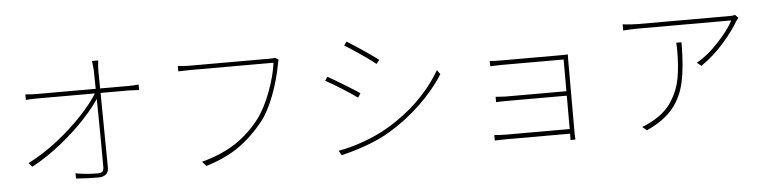

<svg xmlns="http://www.w3.org/2000/svg" viewBox="-46 -979 4976 1249"><g transform="rotate(-5 2441.5 -354.5)"><path d="M615.2 -682.6 617.2 -507.8Q622.1 -131.8 622.1 -45.9Q622.1 -16.6 604.5 -2Q586.9 12.7 553.7 12.7Q492.2 12.7 410.2 6.8L408.2 -27.3Q478.5 -14.6 553.7 -14.6Q576.2 -14.6 584.5 -23.4Q592.8 -32.2 592.8 -52.7Q592.8 -204.1 590.3 -392.6Q587.9 -581.1 585.9 -682.6Q583 -724.6 579.1 -746.1H620.1Q615.2 -709 615.2 -682.6ZM201.2 -563.5H802.7Q819.3 -563.5 836.9 -564.5Q854.5 -565.4 868.2 -567.4V-531.2Q821.3 -534.2 801.8 -534.2H201.2Q169.9 -534.2 128.9 -531.2V-567.4Q148.4 -565.4 165.5 -564.5Q182.6 -563.5 201.2 -563.5ZM583 -539.1 597.7 -540 598.6 -512.7Q562.5 -453.1 490.7 -375.5Q418.9 -297.9 324.7 -222.2Q230.5 -146.5 132.8 -94.7L110.4 -120.1Q209 -169.9 303.7 -244.1Q398.4 -318.4 471.2 -396.5Q543.9 -474.6 583 -539.1Z M1783.2 -624 1782.2 -618.2Q1765.6 -524.4 1727.1 -420.9Q1688.5 -317.4 1637.7 -253.9Q1564.5 -163.1 1478 -102.1Q1391.6 -41 1261.7 -1L1235.4 -30.3Q1368.2 -66.4 1457.5 -125.5Q1546.9 -184.6 1614.3 -271.5Q1666 -338.9 1705.1 -443.4Q1744.1 -547.9 1754.9 -631.8H1210.9Q1181.6 -631.8 1132.8 -629.9V-665Q1151.4 -663.1 1170.4 -661.6Q1189.5 -660.2 1211.9 -660.2H1739.3Q1756.8 -660.2 1767.6 -663.1L1790 -648.4Q1785.2 -639.6 1783.2 -624Z M2441.4 -590.8 2421.9 -565.4Q2393.6 -589.8 2327.6 -634.8Q2261.7 -679.7 2222.7 -703.1L2239.3 -727.5Q2274.4 -707 2343.3 -660.2Q2412.1 -613.3 2441.4 -590.8ZM2450.2 -141.6Q2567.4 -210 2658.2 -298.8Q2749 -387.7 2809.6 -491.2L2829.1 -462.9Q2768.6 -366.2 2673.3 -274.9Q2578.1 -183.6 2465.8 -116.2Q2397.5 -75.2 2311 -43.9Q2224.6 -12.7 2144.5 5.9L2127 -24.4Q2207 -38.1 2294.4 -69.8Q2381.8 -101.6 2450.2 -141.6ZM2300.8 -384.8 2283.2 -357.4Q2251 -381.8 2184.1 -423.8Q2117.2 -465.8 2079.1 -485.4L2095.7 -510.7Q2135.7 -488.3 2206.1 -445.3Q2276.4 -402.3 2300.8 -384.8Z M3236.3 -517.6H3621.1Q3644.5 -518.6 3667 -518.6Q3666 -510.7 3666 -485.4V-2Q3666 13.7 3668 37.1H3635.7Q3636.7 29.3 3636.7 -1V-488.3H3236.3Q3197.3 -487.3 3157.2 -486.3V-520.5Q3174.8 -517.6 3236.3 -517.6ZM3242.2 -281.2H3656.2V-252H3243.2Q3206.1 -252 3174.8 -250V-285.2Q3225.6 -281.2 3242.2 -281.2ZM3220.7 -34.2H3656.2V-3.9H3221.7L3168.9 -2.9Q3157.2 -2.9 3144.5 -2V-38.1Q3175.8 -34.2 3220.7 -34.2Z M4777.3 -639.6Q4745.1 -582 4677.7 -504.4Q4610.4 -426.8 4526.4 -369.1L4498 -391.6Q4569.3 -430.7 4641.6 -508.3Q4713.9 -585.9 4745.1 -646.5H4141.6Q4099.6 -646.5 4039.1 -642.6V-682.6Q4091.8 -675.8 4141.6 -675.8H4737.3Q4746.1 -675.8 4755.4 -676.8Q4764.6 -677.7 4773.4 -679.7L4793 -659.2Q4779.3 -642.6 4777.3 -639.6ZM4410.2 -518.6Q4409.2 -369.1 4387.7 -272Q4366.2 -174.8 4307.6 -104Q4249 -33.2 4136.7 17.6L4107.4 -6.8Q4140.6 -17.6 4179.7 -40Q4263.7 -86.9 4307.1 -156.2Q4350.6 -225.6 4364.3 -303.2Q4377.9 -380.9 4377.9 -479.5Q4377.9 -513.7 4376 -533.2H4410.2Z"/></g></svg>

Font: Min Sans VF VF
Style: Regular
Weight: 400
Designer: Jinseong-Kim, NotoSansCJK, Nunito
Foundry: Jinseong-Kim
Version: Version 1.420;Glyphs 3.1.2 (3151)